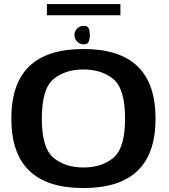

<svg xmlns="http://www.w3.org/2000/svg" viewBox="-20 -923 832 948"><path d="M391.5 5.5Q570.5 5.5 659.2 -79.8Q748 -165 748 -337.5Q748 -510 659.2 -595.5Q570.5 -681 391.5 -681Q213 -681 124.5 -595.8Q36 -510.5 36 -337.5Q36 -165 124.8 -79.8Q213.5 5.5 391.5 5.5ZM391.5 -96Q301.5 -96 244 -144Q186.5 -192 186.5 -337.5Q186.5 -484.5 244 -532.2Q301.5 -580 391.5 -580Q482.5 -580 540 -532.2Q597.5 -484.5 597.5 -337.5Q597.5 -192 540 -144Q482.5 -96 391.5 -96ZM393.5 -704Q412.5 -704 418 -717.5Q423.5 -731 423.5 -750Q423.5 -769 418.2 -782.2Q413 -795.5 393.5 -795.5Q374.5 -795.5 361 -782.2Q347.5 -769 347.5 -750Q347.5 -731 361 -717.5Q374.5 -704 393.5 -704ZM211.5 -847.5H574.5V-903H211.5Z"/></svg>

Font: Anybody SemiExpanded SemiBold
Style: Regular
Weight: 600
Width: 6
Designer: Tyler Finck
Foundry: Etcetera Type Company
Version: Version 1.113;gftools[0.9.25]